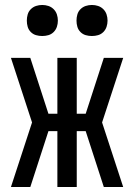

<svg xmlns="http://www.w3.org/2000/svg" viewBox="-20 -753 540 773"><path d="M24 0 109 -260 24 -520H102L175 -295H211V-520H289V-295H325L398 -520H476L391 -260L476 0H398L325 -225H289V0H211V-225H175L102 0ZM350 -608Q337 -608 325 -611.5Q313 -615 304 -624Q295 -633 291.5 -645Q288 -657 288 -670Q288 -683 291.5 -695Q295 -707 304 -716Q313 -725 325 -729Q337 -733 350 -733Q363 -733 375 -729Q387 -725 396 -716Q405 -707 409 -695Q413 -683 413 -670Q413 -657 409 -645Q405 -633 396 -624Q387 -615 375 -611.5Q363 -608 350 -608ZM150 -608Q137 -608 125 -611.5Q113 -615 104 -624Q95 -633 91.5 -645Q88 -657 88 -670Q88 -683 91.5 -695Q95 -707 104 -716Q113 -725 125 -729Q137 -733 150 -733Q163 -733 175 -729Q187 -725 196 -716Q205 -707 209 -695Q213 -683 213 -670Q213 -657 209 -645Q205 -633 196 -624Q187 -615 175 -611.5Q163 -608 150 -608Z"/></svg>

Font: Zed Mono
Style: Regular
Weight: 400
Monospace: yes
Designer: Belleve Invis
Foundry: Belleve Invis
Version: Version 1.0.0; ttfautohint (v1.8.4)